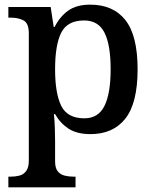

<svg xmlns="http://www.w3.org/2000/svg" viewBox="-20 -566 664 826"><path d="M16 240V194H26Q46 194 63.5 189.5Q81 185 92.5 170Q104 155 104 125V-422Q104 -466 81.5 -478Q59 -490 27 -490H16V-536H198L211 -450H215Q237 -494 273 -520Q309 -546 368 -546Q467 -546 519.5 -479.5Q572 -413 572 -268Q572 -123 519.5 -56Q467 11 369 11Q311 11 275 -12.5Q239 -36 217 -75H212Q215 -48 216 -13.5Q217 21 217 41V128Q217 157 228.5 171Q240 185 258 189.5Q276 194 296 194H305V240ZM343 -57Q403 -57 429.5 -110.5Q456 -164 456 -268Q456 -373 429.5 -425.5Q403 -478 342 -478Q270 -478 243.5 -425.5Q217 -373 217 -268Q217 -164 243.5 -110.5Q270 -57 343 -57Z"/></svg>

Font: Noto Serif Tibetan Medium
Style: Regular
Weight: 500
Designer: Monotype Design Team
Foundry: Monotype Imaging Inc.
Version: Version 2.103; ttfautohint (v1.8.4.7-5d5b)